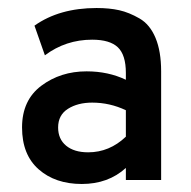

<svg xmlns="http://www.w3.org/2000/svg" viewBox="-20 -732 477 479"><path d="M294 -283V-313Q250 -273 184 -273Q118 -273 76.5 -309.5Q35 -346 35 -414Q35 -482 83 -518Q131 -554 196 -554Q250 -554 294 -533V-550Q294 -595 274 -614Q254 -633 210 -633Q144 -633 92 -594L66 -668Q128 -712 221 -712Q253 -712 277.5 -706.5Q302 -701 328 -686Q354 -671 368 -637.5Q382 -604 382 -554V-283ZM200 -352Q253 -352 294 -391V-457Q254 -476 210 -476Q174 -476 149.5 -460.5Q125 -445 125 -414Q125 -385 145 -368.5Q165 -352 200 -352Z"/></svg>

Font: Overpass Light
Style: Bold
Weight: 600
Designer: Delve Withrington, Thomas Jockin
Foundry: Delve Fonts
Version: Version 3.000;DELV;Overpass